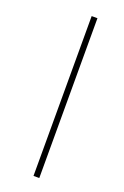

<svg xmlns="http://www.w3.org/2000/svg" viewBox="-137 -734 504 779"><g transform="rotate(20 115.5 -345.0)"><path d="M117 0V-690H142V0Z"/></g></svg>

Font: Taylor Sans Thin
Style: Regular
Weight: 100
Italic angle: -8°
Designer: Natanael Gama
Version: Version 1.001 September 8, 2015